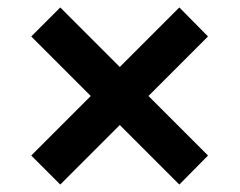

<svg xmlns="http://www.w3.org/2000/svg" viewBox="-20 -581 644 516"><path d="M142 -85 64 -163 224 -323 64 -483 142 -561 302 -401 462 -561 539 -483 379 -323 539 -163 462 -85 302 -245Z"/></svg>

Font: Work Sans SemiBold
Style: Regular
Weight: 600
Designer: Wei Huang
Foundry: Wei Huang
Version: Version 2.010; ttfautohint (v1.8.3)